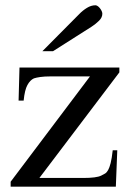

<svg xmlns="http://www.w3.org/2000/svg" viewBox="-20 -701 484 721"><path d="M127.9 -32.7H292Q342.3 -32.7 359.9 -41.5Q368.2 -45.4 374.5 -49.3Q380.9 -53.2 386 -62.3Q391.1 -71.3 395.5 -88.6Q399.9 -106 403.3 -136.7H420.4L415 0H20V-18.6L317.9 -414.1H169.9Q147 -414.1 131.6 -411.9Q116.2 -409.7 107.4 -406.7Q93.3 -400.4 83 -381.8Q72.8 -363.3 68.8 -323.2H49.8L53.2 -447.3H428.2V-429.2ZM364.3 -649.4Q364.3 -635.3 351.8 -623Q339.4 -610.8 323.7 -600.6L179.2 -508.8H139.2L277.8 -648.4Q290.5 -661.6 306.4 -671.4Q322.3 -681.2 338.4 -681.2Q342.3 -681.2 346.7 -678.2Q351.1 -675.3 355 -670.4Q358.9 -665.5 361.6 -659.9Q364.3 -654.3 364.3 -649.4Z"/></svg>

Font: Doulos SIL Am
Style: Regular
Weight: 400
Designer: Walt Agee, Victor Gaultney, Peter Martin, Debbi Hosken, Becca Hirsbrunner
Foundry: SIL International
Version: Version 5.000